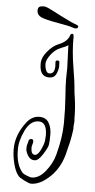

<svg xmlns="http://www.w3.org/2000/svg" viewBox="-60 -864 472 958"><g transform="rotate(5 176.5 -385.5)"><path d="M290 -752Q304 -747 298 -738Q292 -729 273 -736Q254 -743 195.5 -753Q137 -763 114.5 -772.5Q92 -782 90.5 -802.5Q89 -823 103 -827Q113 -829 120.5 -829Q128 -829 141 -823.5Q154 -818 207.5 -790Q261 -762 290 -752ZM263 -534 259 -637Q259 -643 259 -647Q251 -640 223 -629.5Q195 -619 174 -591.5Q153 -564 153 -545.5Q153 -527 159 -512.5Q165 -498 176 -498Q203 -498 203 -537Q203 -546 202 -554Q201 -562 205.5 -564.5Q210 -567 215.5 -565.5Q221 -564 221.5 -557.5Q222 -551 222 -536.5Q222 -522 212.5 -500Q203 -478 177 -478Q129 -478 129 -541Q128 -572 154.5 -604Q181 -636 209 -647Q253 -664 263 -696Q265 -705 275 -705Q279 -703 280 -700L281 -689Q281 -684 281 -668Q281 -652 283.5 -617Q286 -582 296 -522Q306 -462 307.5 -437.5Q309 -413 314 -384Q321 -336 321 -280Q322 -278 322 -272.5Q322 -267 320.5 -254Q319 -241 320 -237.5Q321 -234 318 -217.5Q315 -201 315 -198Q315 -195 311.5 -179Q308 -163 307.5 -160Q307 -157 302.5 -141Q298 -125 298 -122Q281 -41 230.5 8.5Q180 58 133 58Q124 58 99 45.5Q74 33 69 26Q52 7 42 -32.5Q32 -72 32 -107Q32 -181 87 -249Q113 -278 146 -278Q179 -278 193.5 -253.5Q208 -229 208 -193.5Q208 -158 205 -142.5Q202 -127 180.5 -93.5Q159 -60 141 -60Q140 -60 139 -60Q119 -60 107 -79.5Q95 -99 95 -115Q95 -131 98.5 -139.5Q102 -148 102.5 -155Q103 -162 114 -164Q125 -166 126 -153Q126 -146 123 -137Q120 -128 120 -122Q120 -87 140 -87Q156 -88 170 -119Q184 -150 184.5 -165.5Q185 -181 186 -188Q186 -255 144.5 -255Q103 -255 77.5 -202Q52 -149 53 -104Q53 -30 88 9Q92 13 109.5 20Q127 27 133 27Q170 27 202 -12.5Q234 -52 246 -96Q270 -185 270.5 -257Q271 -329 266.5 -387Q262 -445 262 -479Z"/></g></svg>

Font: Ruge Boogie
Style: Regular
Weight: 400
Version: Version 1.003